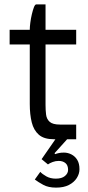

<svg xmlns="http://www.w3.org/2000/svg" viewBox="-20 -636 403 877"><path d="M164 149Q173 159 191.5 169.5Q210 180 235 180Q262 180 276.5 168Q291 156 291 140Q291 119 279 109Q267 99 248 99Q234 99 220.5 104Q207 109 199 115L170 91L238 -7H293L229 64L232 68Q240 65 249.5 63Q259 61 272 61Q290 61 306.5 69.5Q323 78 333 94.5Q343 111 343 137Q343 158 330.5 177.5Q318 197 294.5 209Q271 221 236 221Q201 221 178 208.5Q155 196 139 184ZM24 -500H328V-433H24ZM116 -200H188V-157Q188 -133 190.5 -112.5Q193 -92 207 -79.5Q221 -67 254 -67H328V0H226Q181 0 157.5 -20.5Q134 -41 125 -77Q116 -113 116 -161ZM188 -200H116V-501Q116 -513 118.5 -532.5Q121 -552 125.5 -571Q130 -590 135 -603Q140 -616 146 -616H188Z"/></svg>

Font: Haskoy
Style: Regular
Weight: 400
Designer: Ertekin Erdin
Foundry: Ertekin Erdin
Version: Version 1.500